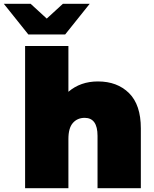

<svg xmlns="http://www.w3.org/2000/svg" viewBox="-81 -982 803 1002"><path d="M654 -312V0H428V-273Q428 -367 361 -367Q323 -367 299.5 -340.5Q276 -314 276 -257V0H50V-742H276V-503Q339 -557 430 -557Q531 -557 592.5 -496Q654 -435 654 -312ZM387 -962 259 -802H67L-61 -962H79L163 -885L247 -962Z"/></svg>

Font: Montserrat Alternates Black
Style: Regular
Weight: 900
Designer: Julieta Ulanovsky
Foundry: Julieta Ulanovsky
Version: Version 7.200